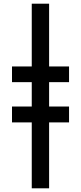

<svg xmlns="http://www.w3.org/2000/svg" viewBox="-20 -785 440 1040"><path d="M246 -765H152V-425H45V-340H152V-208H45V-122H152V235H246V-122H354V-208H246V-340H354V-425H246Z"/></svg>

Font: Noto Sans Display Condensed Medium
Style: Regular
Weight: 500
Width: 3
Designer: Monotype Design Team
Foundry: Monotype Imaging Inc.
Version: Version 1.900